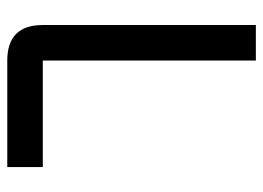

<svg xmlns="http://www.w3.org/2000/svg" viewBox="-118 -606 724 528"><g transform="rotate(90 244.0 -342.0)"><path d="M48.8 -683.6H146.5V-97.7H439.5V0H146.5Q48.8 0 48.8 -97.7Z"/></g></svg>

Font: BabelStone Runic Norse
Style: Regular
Weight: 400
Designer: Andrew West
Foundry: BabelStone
Version: Version 3.002 March 14, 2022